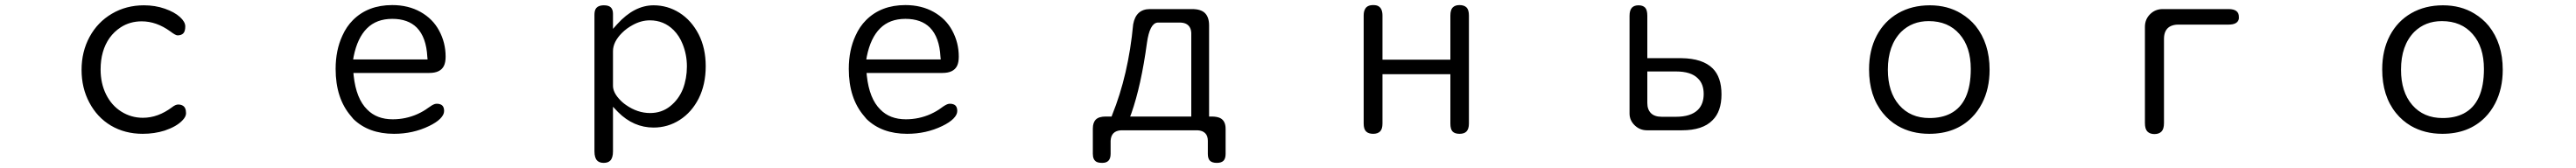

<svg xmlns="http://www.w3.org/2000/svg" viewBox="-20 -510 10040 655"><path d="M541 -489.3Q471.7 -489.3 416 -456.5Q360.4 -423.8 329.1 -366.2Q297.9 -308.6 297.9 -237.8Q297.9 -167 328.1 -110.4Q358.4 -52.7 412.1 -20.5Q466.8 11.7 536.1 11.7Q582 11.7 622.1 -1Q668 -16.6 690.4 -40Q705.1 -54.7 705.1 -68.4Q705.1 -91.8 691.4 -98.6Q684.6 -102.5 674.3 -102.5Q664.1 -102.5 650.4 -91.8Q595.7 -50.8 537.1 -50.8Q491.2 -50.8 453.1 -74.7Q415 -98.6 393.6 -141.6Q372.1 -184.6 372.1 -239.3Q372.1 -312.5 407.2 -362.3Q424.8 -386.7 450.2 -403.3Q486.3 -426.8 532.2 -426.8Q589.8 -426.8 643.6 -387.7Q664.1 -372.1 671.9 -372.1Q686.5 -372.1 694.3 -379.9Q702.1 -387.7 702.1 -407.2Q702.1 -424.8 681.2 -443.8Q660.2 -462.9 622.6 -476.1Q585 -489.3 541 -489.3Z M1510.7 -44.9Q1448.2 -44.9 1411.1 -83Q1368.2 -125 1358.4 -214.8L1357.4 -225.6H1653.3Q1696.3 -225.6 1710 -252.9Q1716.8 -266.6 1716.8 -289.1Q1716.8 -343.8 1691.4 -390.6Q1667 -436.5 1619.1 -463.4Q1571.3 -490.2 1508.8 -490.2Q1414.1 -490.2 1355.5 -431.6Q1330.1 -406.2 1314.5 -371.1Q1288.1 -314.5 1288.1 -241.2Q1288.1 -127 1347.7 -57.6Q1352.5 -51.8 1357.4 -45.9Q1417 11.7 1515.6 11.7Q1589.8 11.7 1652.3 -18.6Q1680.7 -32.2 1695.8 -47.4Q1710.9 -62.5 1710.9 -77.1Q1710.9 -98.6 1695.3 -103.5Q1689.5 -105.5 1684.1 -105.5Q1678.7 -105.5 1674.8 -104.5Q1665 -101.6 1647.9 -88.9Q1630.9 -76.2 1607.4 -65.4Q1561.5 -44.9 1510.7 -44.9ZM1358.4 -290Q1373 -362.3 1410.2 -399.4Q1447.3 -436.5 1508.8 -436.5Q1570.3 -436.5 1604.5 -402.3Q1641.6 -364.3 1645.5 -288.1L1646.5 -278.3H1356.4Z M2527.3 -489.3Q2452.1 -489.3 2385.7 -416L2369.1 -397.5V-456.1Q2369.1 -472.7 2360.8 -481Q2352.5 -489.3 2334 -489.3Q2308.6 -489.3 2300.8 -473.6Q2296.9 -465.8 2296.9 -452.1V80.1Q2296.9 105.5 2307.6 116.2Q2316.4 125 2333 125Q2349.6 125 2358.4 116.2Q2369.1 105.5 2369.1 80.1V-93.8Q2387.7 -74.2 2388.7 -73.2Q2449.2 -12.7 2527.3 -12.7Q2583 -12.7 2629.4 -42.5Q2675.8 -72.3 2703.1 -126Q2730.5 -180.7 2730.5 -252Q2730.5 -322.3 2703.1 -376Q2674.8 -430.7 2628.4 -460Q2582 -489.3 2527.3 -489.3ZM2369.1 -175.8V-310.5Q2369.1 -346.7 2404.3 -381.8Q2421.9 -399.4 2445.3 -412.1Q2478.5 -430.7 2512.7 -430.7Q2567.4 -430.7 2605.5 -392.6Q2627.9 -370.1 2640.6 -337.9Q2657.2 -296.9 2657.2 -251Q2657.2 -204.1 2641.6 -163.1Q2625 -122.1 2591.8 -95.7Q2558.6 -69.3 2513.7 -69.3Q2464.8 -69.3 2419.9 -100.6Q2404.3 -111.3 2391.6 -126Q2369.1 -151.4 2369.1 -175.8Z M3510.7 -44.9Q3448.2 -44.9 3411.1 -83Q3368.2 -125 3358.4 -214.8L3357.4 -225.6H3653.3Q3696.3 -225.6 3710 -252.9Q3716.8 -266.6 3716.8 -289.1Q3716.8 -343.8 3691.4 -390.6Q3667 -436.5 3619.1 -463.4Q3571.3 -490.2 3508.8 -490.2Q3414.1 -490.2 3355.5 -431.6Q3330.1 -406.2 3314.5 -371.1Q3288.1 -314.5 3288.1 -241.2Q3288.1 -127 3347.7 -57.6Q3352.5 -51.8 3357.4 -45.9Q3417 11.7 3515.6 11.7Q3589.8 11.7 3652.3 -18.6Q3680.7 -32.2 3695.8 -47.4Q3710.9 -62.5 3710.9 -77.1Q3710.9 -98.6 3695.3 -103.5Q3689.5 -105.5 3684.1 -105.5Q3678.7 -105.5 3674.8 -104.5Q3665 -101.6 3647.9 -88.9Q3630.9 -76.2 3607.4 -65.4Q3561.5 -44.9 3510.7 -44.9ZM3358.4 -290Q3373 -362.3 3410.2 -399.4Q3447.3 -436.5 3508.8 -436.5Q3570.3 -436.5 3604.5 -402.3Q3641.6 -364.3 3645.5 -288.1L3646.5 -278.3H3356.4Z M4461.9 -474.6Q4407.2 -474.6 4396.5 -415Q4377.9 -217.8 4314.5 -61.5L4312.5 -55.7H4290Q4262.7 -55.7 4251 -43.9Q4239.3 -32.2 4239.3 -8.8Q4239.3 -6.8 4239.3 -4.9V89.8Q4239.3 113.3 4253.9 121.1Q4261.7 125 4276.4 125Q4308.6 125 4308.6 89.8V39.1Q4309.6 19.5 4319.8 9.3Q4330.1 -1 4349.6 -2H4647.5Q4667 -1 4677.2 9.3Q4687.5 19.5 4687.5 39.1V89.8Q4687.5 108.4 4695.8 116.7Q4704.1 125 4722.7 125Q4740.2 125 4748.5 116.7Q4756.8 108.4 4756.8 89.8V-4.9Q4756.8 -6.8 4756.8 -7.8Q4756.8 -39.1 4735.4 -49.8Q4722.7 -55.7 4702.1 -55.7H4692.4V-411.1Q4692.4 -442.4 4676.8 -458.5Q4661.1 -474.6 4626 -474.6ZM4623 -55.7H4384.8L4389.6 -68.4Q4427.7 -176.8 4450.2 -342.8Q4460.9 -418.9 4491.2 -421.9H4492.2H4583Q4601.6 -420.9 4611.8 -410.6Q4622.1 -400.4 4623 -381.8Z M5632.8 -449.2V-277.3H5368.2V-449.2Q5368.2 -477.5 5351.6 -486.3Q5344.7 -490.2 5332 -490.2Q5307.6 -490.2 5299.8 -473.6Q5294.9 -464.8 5294.9 -449.2V-28.3Q5294.9 -6.8 5304.2 2.4Q5313.5 11.7 5332 11.7Q5349.6 11.7 5358.9 2.4Q5368.2 -6.8 5368.2 -28.3V-220.7H5632.8V-28.3Q5632.8 -5.9 5641.6 2.9Q5650.4 11.7 5668.5 11.7Q5686.5 11.7 5695.3 2.9Q5705.1 -6.8 5705.1 -28.3V-449.2Q5705.1 -471.7 5695.8 -481Q5686.5 -490.2 5668 -490.2Q5651.4 -490.2 5642.1 -481Q5632.8 -471.7 5632.8 -449.2Z M6654.3 -41Q6689.5 -75.2 6689.5 -142.1Q6689.5 -209 6655.3 -243.2Q6616.2 -282.2 6533.2 -283.2H6400.4V-448.2Q6400.4 -471.7 6391.6 -480.5Q6382.8 -489.3 6366.2 -489.3Q6349.6 -489.3 6340.8 -480.5Q6331.1 -470.7 6331.1 -448.2V-67.4Q6331.1 -41 6351.1 -21.5Q6371.1 -2 6399.4 -2H6535.2Q6616.2 -2 6654.3 -41ZM6457 -54.7Q6428.7 -54.7 6414.6 -68.8Q6400.4 -83 6400.4 -108.4V-231.4H6511.7Q6571.3 -231.4 6597.7 -204.1Q6620.1 -182.6 6620.1 -143.6Q6620.1 -104.5 6597.7 -82Q6570.3 -54.7 6511.7 -54.7Z M7264.6 -239.3Q7264.6 -135.7 7318.4 -69.3Q7342.8 -39.1 7376 -19.5Q7429.7 11.7 7499 11.7Q7601.6 11.7 7665 -51.8Q7688.5 -75.2 7705.1 -107.4Q7734.4 -164.1 7734.4 -238.3Q7734.4 -340.8 7679.7 -409.2Q7656.2 -437.5 7624 -457Q7571.3 -489.3 7501.5 -489.3Q7431.6 -489.3 7377.9 -458.5Q7324.2 -427.7 7294.4 -371.1Q7264.6 -314.5 7264.6 -239.3ZM7497.1 -427.7Q7573.2 -427.7 7617.2 -377Q7661.1 -327.1 7661.1 -241.2Q7661.1 -108.4 7582 -67.4Q7547.9 -49.8 7500 -49.8Q7425.8 -49.8 7381.8 -100.6Q7337.9 -151.4 7337.9 -238.3Q7337.9 -333 7389.6 -385.7Q7432.6 -427.7 7497.1 -427.7Z M8339.8 -405.3V-30.3Q8339.8 -6.8 8349.6 2.9Q8359.4 12.7 8377 12.7Q8394.5 12.7 8404.3 2.9Q8414.1 -6.8 8414.1 -30.3V-358.4Q8414.1 -392.6 8436.5 -406.2Q8450.2 -414.1 8469.7 -414.1H8666Q8702.1 -414.1 8706.1 -437.5Q8706.1 -440.4 8706.1 -444.3Q8706.1 -474.6 8666 -474.6H8409.2Q8379.9 -474.6 8359.9 -454.6Q8339.8 -434.6 8339.8 -405.3Z M9264.6 -239.3Q9264.6 -135.7 9318.4 -69.3Q9342.8 -39.1 9376 -19.5Q9429.7 11.7 9499 11.7Q9601.6 11.7 9665 -51.8Q9688.5 -75.2 9705.1 -107.4Q9734.4 -164.1 9734.4 -238.3Q9734.4 -340.8 9679.7 -409.2Q9656.2 -437.5 9624 -457Q9571.3 -489.3 9501.5 -489.3Q9431.6 -489.3 9377.9 -458.5Q9324.2 -427.7 9294.4 -371.1Q9264.6 -314.5 9264.6 -239.3ZM9497.1 -427.7Q9573.2 -427.7 9617.2 -377Q9661.1 -327.1 9661.1 -241.2Q9661.1 -108.4 9582 -67.4Q9547.9 -49.8 9500 -49.8Q9425.8 -49.8 9381.8 -100.6Q9337.9 -151.4 9337.9 -238.3Q9337.9 -333 9389.6 -385.7Q9432.6 -427.7 9497.1 -427.7Z"/></svg>

Font: FakePearl
Style: ExtraLight
Weight: 300
Version: Version 1.2